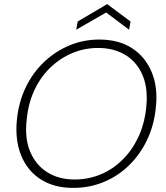

<svg xmlns="http://www.w3.org/2000/svg" viewBox="-20 -905 809 937"><path d="M337 12Q243 12 177.5 -30.5Q112 -73 82 -149.5Q52 -226 63 -326Q72 -409 106 -479.5Q140 -550 194.5 -602Q249 -654 318 -683Q387 -712 465 -712Q560 -712 625.5 -669Q691 -626 721.5 -550Q752 -474 740 -375Q731 -291 697 -220.5Q663 -150 609 -97.5Q555 -45 485.5 -16.5Q416 12 337 12ZM344 -29Q410 -29 469 -53Q528 -77 575.5 -123Q623 -169 653.5 -232.5Q684 -296 693 -375Q704 -469 677 -535Q650 -601 593 -636Q536 -671 459 -671Q393 -671 334 -646.5Q275 -622 227.5 -577Q180 -532 149.5 -468.5Q119 -405 111 -327Q99 -233 126.5 -166.5Q154 -100 210.5 -64.5Q267 -29 344 -29ZM352 -760 359 -800 503 -885 617 -800 610 -760 498 -844Z"/></svg>

Font: DM Sans ExtraLight
Style: Italic
Weight: 250
Italic angle: -10°
Designer: Colophon Foundry, Jonny Pinhorn
Foundry: Colophon Foundry
Version: Version 4.004;gftools[0.9.30]